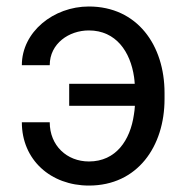

<svg xmlns="http://www.w3.org/2000/svg" viewBox="-20 -558 573 588"><path d="M252 -464.8C335.4 -464.8 379.4 -399.4 390.6 -321.8C391.6 -315.4 392.1 -308.6 392.6 -301.3H191.9V-233.9H393.1C392.6 -224.6 391.6 -215.8 390.1 -207C378.9 -128.9 335.4 -63.5 252.4 -63.5C184.6 -63.5 132.3 -112.3 132.3 -183.6H46.9C46.9 -68.4 135.3 10.3 252.4 10.3C400.9 10.3 483.9 -109.4 483.9 -254.9V-273.4C483.9 -419.4 400.4 -538.1 252 -538.1C144 -538.1 46.9 -460.4 46.9 -358.4H132.3C132.3 -424.8 191.4 -464.8 252 -464.8Z"/></svg>

Font: Bert Sans
Style: Regular
Weight: 400
Designer: Christian Robertson (Google), Cristiano Sobral
Foundry: Google, Cristiano Sobral
Version: Version 3.101